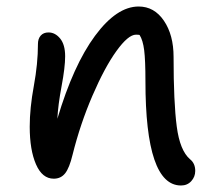

<svg xmlns="http://www.w3.org/2000/svg" viewBox="-20 -505 660 593"><path d="M539.1 67.9Q429.2 67.9 429.2 -253.9Q429.2 -318.8 425.3 -349.9Q421.4 -380.9 411.1 -397Q408.2 -397.9 399.9 -397.9Q376 -397.9 339.6 -347.4Q303.2 -296.9 265.6 -209.7Q228 -122.6 204.1 -26.9Q194.3 13.7 181.2 30.3Q168 46.9 146 46.9Q110.4 46.9 91.1 2.4Q71.8 -42 71.8 -113.8Q71.8 -170.9 84.5 -239.7Q97.2 -308.6 97.2 -369.1Q97.2 -385.3 105.7 -395Q114.3 -404.8 129.9 -404.8Q150.4 -404.8 165.8 -386Q181.2 -367.2 181.2 -331.1Q181.2 -297.4 170.2 -238.8Q159.2 -180.2 157.2 -138.2Q206.5 -303.7 273.4 -394.3Q340.3 -484.9 408.2 -484.9Q456.5 -484.9 486.3 -440.9Q516.1 -397 516.1 -329.1Q516.1 -188.5 525.9 -114.3Q535.6 -40 566.9 -13.2Q583 -0.5 583 22.9Q583 41 570.8 54.4Q558.6 67.9 539.1 67.9Z"/></svg>

Font: Shantell Sans Irregular Bouncy
Style: Regular
Weight: 400
Designer: Stephen Nixon, Anya Danilova, Shantell Martin
Foundry: Arrow Type
Version: Version 1.006;[9816181b4]